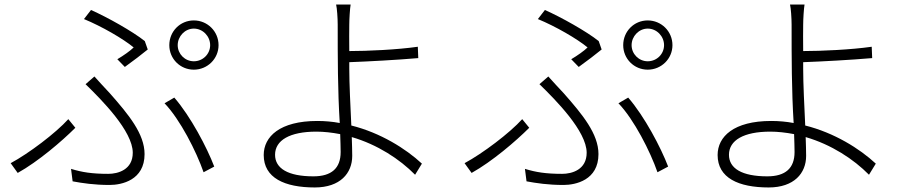

<svg xmlns="http://www.w3.org/2000/svg" viewBox="-20 -793 4040 846"><path d="M530 -498C565 -523 608 -556 631 -575L618 -612C564 -655 453 -717 381 -749L350 -709C428 -677 523 -622 569 -584C554 -569 524 -548 497 -532ZM726 -594C726 -534 774 -486 834 -486C894 -486 943 -534 943 -594C943 -655 894 -703 834 -703C774 -703 726 -655 726 -594ZM763 -594C763 -633 795 -667 834 -667C874 -667 906 -633 906 -594C906 -555 874 -523 834 -523C795 -523 763 -555 763 -594ZM300 6C343 14 395 22 463 22C516 22 617 1 617 -114C617 -203 547 -288 464 -382C441 -406 417 -433 396 -456L357 -422C428 -353 565 -215 565 -120C565 -45 500 -27 457 -27C386 -27 341 -34 293 -49ZM924 -59C892 -143 820 -280 748 -363L705 -338C774 -266 845 -126 877 -34ZM281 -268C226 -207 107 -117 27 -74L58 -31C148 -81 253 -171 312 -230Z M1519 -519C1602 -522 1731 -529 1823 -537L1821 -587C1730 -574 1599 -568 1519 -568C1519 -615 1518 -656 1519 -684C1519 -709 1522 -756 1525 -773H1461C1465 -757 1468 -713 1468 -684C1468 -540 1468 -395 1477 -251C1445 -257 1412 -260 1378 -260C1213 -260 1142 -191 1142 -110C1142 -9 1234 33 1367 33C1479 33 1532 -30 1532 -106C1532 -129 1531 -157 1530 -189C1643 -156 1741 -92 1809 -23L1839 -72C1768 -138 1656 -208 1528 -240C1524 -328 1519 -423 1519 -491ZM1481 -123C1481 -52 1441 -16 1361 -16C1249 -16 1192 -51 1192 -111C1192 -175 1257 -213 1374 -213C1407 -213 1442 -209 1479 -202C1480 -170 1481 -143 1481 -123Z M2530 -498C2565 -523 2608 -556 2631 -575L2618 -612C2564 -655 2453 -717 2381 -749L2350 -709C2428 -677 2523 -622 2569 -584C2554 -569 2524 -548 2497 -532ZM2726 -594C2726 -534 2774 -486 2834 -486C2894 -486 2943 -534 2943 -594C2943 -655 2894 -703 2834 -703C2774 -703 2726 -655 2726 -594ZM2763 -594C2763 -633 2795 -667 2834 -667C2874 -667 2906 -633 2906 -594C2906 -555 2874 -523 2834 -523C2795 -523 2763 -555 2763 -594ZM2300 6C2343 14 2395 22 2463 22C2516 22 2617 1 2617 -114C2617 -203 2547 -288 2464 -382C2441 -406 2417 -433 2396 -456L2357 -422C2428 -353 2565 -215 2565 -120C2565 -45 2500 -27 2457 -27C2386 -27 2341 -34 2293 -49ZM2924 -59C2892 -143 2820 -280 2748 -363L2705 -338C2774 -266 2845 -126 2877 -34ZM2281 -268C2226 -207 2107 -117 2027 -74L2058 -31C2148 -81 2253 -171 2312 -230Z M3519 -519C3602 -522 3731 -529 3823 -537L3821 -587C3730 -574 3599 -568 3519 -568C3519 -615 3518 -656 3519 -684C3519 -709 3522 -756 3525 -773H3461C3465 -757 3468 -713 3468 -684C3468 -540 3468 -395 3477 -251C3445 -257 3412 -260 3378 -260C3213 -260 3142 -191 3142 -110C3142 -9 3234 33 3367 33C3479 33 3532 -30 3532 -106C3532 -129 3531 -157 3530 -189C3643 -156 3741 -92 3809 -23L3839 -72C3768 -138 3656 -208 3528 -240C3524 -328 3519 -423 3519 -491ZM3481 -123C3481 -52 3441 -16 3361 -16C3249 -16 3192 -51 3192 -111C3192 -175 3257 -213 3374 -213C3407 -213 3442 -209 3479 -202C3480 -170 3481 -143 3481 -123Z"/></svg>

Font: Spoqa Han Sans Neo Light
Style: Regular
Weight: 300
Designer: [Spoqa Han Sans Neo] Dong-huui Kim  Younghwa Kang  Yujin Lee  [Noto Sans] Ryoko NISHIZUKA  (kana & ideographs); Paul D. 
Foundry: Spoqa (http://www.spoqa-han-sans.com)
Version: Version 1.000